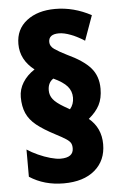

<svg xmlns="http://www.w3.org/2000/svg" viewBox="-55 -800 546 857"><g transform="rotate(-5 218.0 -371.5)"><path d="M38 -382Q38 -417 57 -447.5Q76 -478 110 -500Q48 -548 48 -619Q48 -685 97 -723Q146 -761 225 -761Q308 -761 386 -719L346 -608Q315 -628 285 -639.5Q255 -651 232 -651Q186 -651 186 -616Q186 -597 205.5 -583.5Q225 -570 259 -553Q332 -519 364 -482Q396 -445 396 -389Q396 -346 380.5 -316Q365 -286 332 -259Q386 -214 386 -141Q386 -68 335.5 -25Q285 18 196 18Q109 18 43 -25V-147Q64 -133 91.5 -120.5Q119 -108 146 -100.5Q173 -93 191 -93Q249 -93 249 -135Q249 -149 244 -158Q239 -167 224 -177Q209 -187 178 -203Q126 -230 95.5 -254.5Q65 -279 51.5 -309.5Q38 -340 38 -382ZM165 -401Q165 -379 178.5 -361.5Q192 -344 226 -324L252 -309Q270 -330 270 -360Q270 -389 251.5 -410.5Q233 -432 190 -452Q165 -436 165 -401Z"/></g></svg>

Font: Noto Sans Tamil ExtraCondensed Black
Style: Regular
Weight: 900
Width: 2
Designer: Jelle Bosma - Monotype Design Team
Foundry: Monotype Imaging Inc.
Version: Version 2.004; ttfautohint (v1.8.4.7-5d5b)